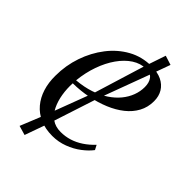

<svg xmlns="http://www.w3.org/2000/svg" viewBox="-211 -685 859 859"><g transform="rotate(45 218.5 -255.0)"><path d="M386 -81Q369.5 -59 342 -38Q314.5 -17 279.5 -3.8Q244.5 9.5 206 9.5Q161.5 9.5 127.5 -5.5Q93.5 -20.5 70.8 -47.5Q48 -74.5 36.5 -111Q25 -147.5 25.5 -191Q25.5 -256 46 -315.8Q66.5 -375.5 103.2 -423Q140 -470.5 189.8 -498Q239.5 -525.5 299.5 -525.5Q338 -525.5 364.2 -512.8Q390.5 -500 404.5 -477Q418.5 -454 418.5 -422.5Q418.5 -384 401.5 -352.8Q384.5 -321.5 354.5 -297.8Q324.5 -274 284.8 -257.5Q245 -241 199.2 -231.8Q153.5 -222.5 104.5 -222Q102.5 -187 108 -152.8Q113.5 -118.5 127 -90.5Q140.5 -62.5 163.5 -46Q186.5 -29.5 220 -29.5Q249 -29.5 275.5 -37.8Q302 -46 327 -62.5Q352 -79 374.5 -103ZM291.5 -500Q256.5 -500 225.2 -479.8Q194 -459.5 169 -424Q144 -388.5 127.5 -342Q111 -295.5 105.5 -242Q152 -246 189.8 -258.5Q227.5 -271 256.5 -290.2Q285.5 -309.5 305 -333.2Q324.5 -357 334.5 -383.8Q344.5 -410.5 344.5 -438Q344.5 -466 332 -483Q319.5 -500 291.5 -500ZM115.5 94 71 81 111 -17.5 202.5 -260 275 -496 311.5 -603.5 355.5 -589.5 318.5 -487 231 -251 151 -5.5Z"/></g></svg>

Font: Merriweather 120pt Light
Style: Italic
Weight: 300
Italic angle: -7.8°
Version: Version 2.101